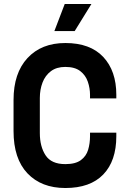

<svg xmlns="http://www.w3.org/2000/svg" viewBox="-20 -930 652 964"><path d="M308 14Q188 14 118 -59.5Q48 -133 48 -272V-428Q48 -563 118 -638.5Q188 -714 308 -714Q433 -714 498.5 -644Q564 -574 564 -454V-436H432V-454Q432 -487 421 -519.5Q410 -552 383 -573Q356 -594 308 -594Q264 -594 235.5 -572.5Q207 -551 193.5 -515.5Q180 -480 180 -438V-262Q180 -194 209 -150Q238 -106 308 -106Q359 -106 386 -126Q413 -146 422.5 -178Q432 -210 432 -246V-264H564V-246Q564 -122 498.5 -54Q433 14 308 14ZM253 -774 305 -910H439L355 -774Z"/></svg>

Font: Space Mono
Style: Bold
Weight: 700
Monospace: yes
Designer: Colophon Foundry + Benjamin Critton
Foundry: Colophon Foundry & Benjamin Critton
Version: Version 1.003; ttfautohint (v1.8.4.7-5d5b)